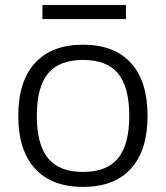

<svg xmlns="http://www.w3.org/2000/svg" viewBox="-20 -726 654 756"><path d="M147 -706H476V-651H147ZM307 10Q184 10 118 -62Q52 -134 52 -270Q52 -406 118 -478Q184 -550 307 -550Q430 -550 495.5 -478Q561 -406 561 -270Q561 -134 495.5 -62Q430 10 307 10ZM307 -49Q401 -49 445 -103Q489 -157 489 -270Q489 -383 445 -436.5Q401 -490 307 -490Q213 -490 169 -436.5Q125 -383 125 -270Q125 -157 169 -103Q213 -49 307 -49Z"/></svg>

Font: Encode Sans Wide
Style: Light
Weight: 300
Designer: Pablo Impallari, Andres Torresi
Foundry: Pablo Impallari, Andres Torresi
Version: Version 1.000; ttfautohint (v1.00) -l 8 -r 50 -G 200 -x 14 -